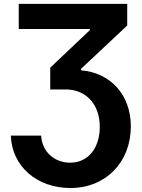

<svg xmlns="http://www.w3.org/2000/svg" viewBox="-20 -747 726 983"><path d="M35.5 -52.6C40.5 104.4 169.4 215.6 340.2 215.6C522 215.6 649.9 83.1 649.9 -100.1C649.9 -259.9 547.2 -374.6 394.5 -387.1V-394.2L631.4 -616.5V-727.3H76V-598.4H440V-592.7L237.2 -400.6V-289.1H316.1C418 -289.1 490.8 -215.9 490.8 -97.3C490.8 7.8 433.9 85.9 339.1 85.9C258.5 85.9 195 29.8 190.7 -52.6Z"/></svg>

Font: Karasuma Gothic
Style: Bold
Weight: 700
Designer: Rasmus Andersson / Ryoko Nishizuka
Foundry: Genbu
Version: Version 1.00